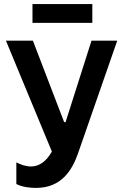

<svg xmlns="http://www.w3.org/2000/svg" viewBox="-20 -719 598 940"><path d="M139 -607H432V-699H139ZM156 201C282 201 334 113 363 29L554 -520H428L301 -121H294L141 -520H9L234 23C208 69 174 96 132 96C107 96 84 88 60 76V182C89 197 128 201 156 201Z"/></svg>

Font: Fixel Display SemiBold
Style: Regular
Weight: 600
Designer: AlfaBravo + MacPaw
Foundry: Kyrylo Tkachov, Marchela Mozhyna, Serhii Makarenko, Maria Weinstein, Zakhar Kryvoshyya
Version: Version 1.211